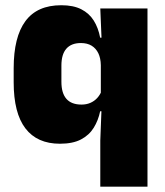

<svg xmlns="http://www.w3.org/2000/svg" viewBox="-20 -524 616 716"><path d="M203.5 12Q118.5 12 74.8 -45.2Q31 -102.5 31 -217V-269.5Q31 -386 74.8 -445.2Q118.5 -504.5 208.5 -504.5Q253.5 -504.5 283 -489.5Q312.5 -474.5 329.5 -447.5Q346.5 -420.5 353.5 -383.5H399L356 -281Q355.5 -307 346.8 -325.2Q338 -343.5 321.8 -353.5Q305.5 -363.5 281.5 -363.5Q246 -363.5 227.5 -342.5Q209 -321.5 209 -279.5V-219Q209 -176.5 227.8 -155.2Q246.5 -134 284 -134Q302.5 -134 317.2 -140.5Q332 -147 342.5 -158.5Q353 -170 359 -185L402.5 -109H353.5Q346.5 -75 329.5 -47.5Q312.5 -20 282 -4Q251.5 12 203.5 12ZM354 172V0L359 -128.5L356 -153V-350L359 -372.5L354 -492.5H530V172Z"/></svg>

Font: Anek Tamil Medium ExtraBold
Style: Regular
Weight: 800
Version: Version 1.003